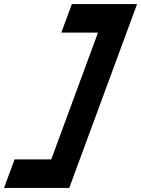

<svg xmlns="http://www.w3.org/2000/svg" viewBox="-94 -748 693 942"><path d="M276.8 -588H206.8L258.5 -728H328.5H508.5H578.5L552.7 -658L271.6 104L245.8 174H175.8H-4.2H-74.2L-22.5 34H47.5H157.5L386.8 -588Z"/></svg>

Font: Nordica Plus
Style: NordicaClassicRgObl
Weight: 500
Version: Version 1.01